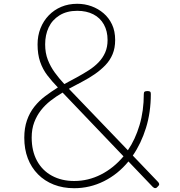

<svg xmlns="http://www.w3.org/2000/svg" viewBox="-20 -973 951 1012"><path d="M371 19Q312 19 263.5 0Q215 -19 180 -54.5Q145 -90 126.5 -138.5Q108 -187 108 -247Q108 -298 122 -338.5Q136 -379 161 -410.5Q186 -442 218 -466Q250 -490 285 -512Q254 -544 229.5 -576Q205 -608 191.5 -647.5Q178 -687 178 -739Q178 -785 193.5 -824Q209 -863 237 -892Q265 -921 303 -937Q341 -953 387 -953Q427 -953 462.5 -940Q498 -927 526 -903Q554 -879 570.5 -844Q587 -809 587 -762Q587 -720 573.5 -687.5Q560 -655 535.5 -629.5Q511 -604 480 -582.5Q449 -561 413.5 -542.5Q378 -524 343 -505L654 -181Q693 -238 715.5 -313.5Q738 -389 738 -478Q738 -487 742.5 -490Q747 -493 757 -493Q767 -493 771 -490Q775 -487 775 -478Q775 -381 749.5 -299Q724 -217 680 -153L814 -13Q819 -7 819 -1.5Q819 4 811 11Q806 18 799 18.5Q792 19 785 12L657 -122Q602 -55 528 -18Q454 19 371 19ZM371 -19Q445 -19 512 -53Q579 -87 631 -149L310 -485Q276 -465 247 -442.5Q218 -420 196 -392Q174 -364 160.5 -328.5Q147 -293 147 -248Q147 -177 175 -125.5Q203 -74 254 -46.5Q305 -19 371 -19ZM319 -530Q353 -548 386 -566Q419 -584 448.5 -603Q478 -622 500 -645Q522 -668 534.5 -696.5Q547 -725 547 -762Q547 -809 527.5 -844Q508 -879 472 -897.5Q436 -916 387 -916Q332 -916 293.5 -892Q255 -868 236.5 -828.5Q218 -789 218 -739Q218 -694 232 -658Q246 -622 268.5 -591Q291 -560 319 -530Z"/></svg>

Font: Playwrite US Modern Thin
Style: Regular
Weight: 250
Designer: Veronika Burian, José Scaglione
Foundry: TypeTogether
Version: Version 1.003